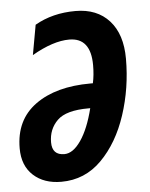

<svg xmlns="http://www.w3.org/2000/svg" viewBox="-45 -591 499 640"><g transform="rotate(-5 204.0 -271.5)"><path d="M385 -380Q385 -462 344 -507.5Q303 -553 231 -553Q154 -553 95 -519L77 -419Q148 -460 202 -460Q274 -460 274 -368Q274 -335 268 -308H260Q144 -308 75 -258Q6 -208 6 -113Q6 -55 41.5 -22.5Q77 10 135 10Q214 10 270 -46.5Q326 -103 355.5 -192.5Q385 -282 385 -380ZM112 -124Q112 -168 141.5 -197Q171 -226 246 -226H252Q235 -158 208.5 -119.5Q182 -81 153 -81Q112 -81 112 -124Z"/></g></svg>

Font: Noto Sans Display Condensed
Style: Bold Italic
Weight: 700
Width: 3
Designer: Monotype Design team
Foundry: Monotype Imaging Inc.
Version: 1.000